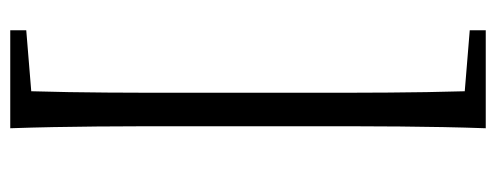

<svg xmlns="http://www.w3.org/2000/svg" viewBox="-324 -494 991 384"><g transform="rotate(-90 172.0 -302.5)"><path d="M144 173H303V141L181 131C178 30 178 -72 178 -172V-433C178 -535 178 -636 181 -736L303 -746V-778H107C111 -663 111 -547 111 -433V-172C111 -56 111 61 107 173Z"/></g></svg>

Font: Source Han Serif KR
Style: Regular
Weight: 400
Designer: Ryoko NISHIZUKA 西塚涼子 (kana & ideographs); Frank Grießhammer (Latin, Greek & Cyrillic); Wenlong ZHANG 张文龙 (bopomofo); San
Foundry: Adobe
Version: Version 2.001;hotconv 1.1.0;makeotfexe 2.6.0